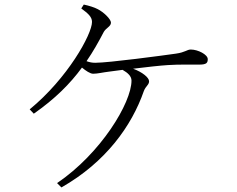

<svg xmlns="http://www.w3.org/2000/svg" viewBox="-20 -792 1040 841"><path d="M249 29C444 -82 557 -241 610 -393C618 -415 633 -420 633 -436C633 -452 604 -476 563 -491C621 -498 682 -505 716 -507C761 -510 824 -509 853 -509C885 -509 890 -517 890 -533C890 -553 847 -575 816 -575C798 -575 793 -563 750 -557C694 -549 456 -517 397 -517C384 -517 373 -519 359 -524C388 -566 412 -609 435 -653C446 -671 466 -676 466 -693C466 -708 434 -739 408 -752C393 -760 370 -767 347 -772L336 -755C366 -733 383 -718 383 -696C383 -642 276 -449 110 -313L128 -294C221 -359 287 -425 339 -496C356 -482 375 -469 388 -469C407 -469 431 -475 456 -478L517 -486C540 -473 556 -458 556 -439C556 -342 422 -120 230 10Z"/></svg>

Font: Kiri Minchoo Light
Style: Regular
Weight: 300
Designer: Ryoko NISHIZUKA 西塚涼子 (kana & ideographs); Frank Grießhammer (Latin, Greek & Cyrillic);
akenotsuki.com/eyeben/fonts/ (U+
Foundry: Adobe
akenotsuki.com/eyeben/fonts/
Version: Version 4.002;hotconv 1.0.119;makeotfexe 2.5.65604